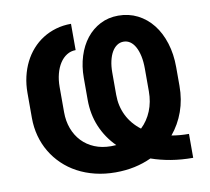

<svg xmlns="http://www.w3.org/2000/svg" viewBox="-82 -830 1020 932"><g transform="rotate(-10 428.5 -364.0)"><path d="M326 -737.9V-608.3Q302.2 -608.3 282.3 -595.9Q262.4 -583.5 248.2 -561.6Q234 -539.8 226.2 -509.9Q218.4 -480.1 218.4 -445.3V-321Q218.4 -277.3 232.2 -240.2Q246.1 -203.1 271.7 -176.1Q297.2 -149.1 333.5 -134.1Q369.7 -119 414.8 -119Q428.3 -119 440.3 -120Q392.8 -167.3 367.2 -228Q341.6 -288.7 341.6 -360.8V-468.8Q341.6 -525.9 357.1 -574.9Q372.5 -623.9 400.9 -660Q429.3 -696 469.3 -716.6Q509.2 -737.2 558.2 -737.2Q610.1 -737.2 653.2 -715.4Q696.4 -693.5 727.3 -654.3Q758.2 -615.1 775.2 -560.9Q792.3 -506.7 792.3 -441.8V-349.4Q792.3 -282.3 771.5 -224.1Q750.7 -165.8 712 -119.3Q731.9 -115.8 753.2 -114Q774.5 -112.2 797.2 -112.2V5.7Q740.1 5.7 688.7 -2.8Q637.4 -11.4 592 -27.3Q553.3 -9.2 508.9 0.4Q464.5 9.9 414.8 9.9Q361.9 9.9 314.8 -1.6Q267.8 -13.1 228.3 -34.3Q188.9 -55.4 157.7 -85.4Q126.4 -115.4 104.6 -152.2Q82.7 -188.9 71.2 -231.7Q59.7 -274.5 59.7 -321V-444.6Q59.7 -485.8 68.4 -523.6Q77.1 -561.4 93.4 -594.1Q109.7 -626.8 133.2 -653.2Q156.6 -679.7 186.3 -698.5Q215.9 -717.3 251.1 -727.6Q286.2 -737.9 326 -737.9ZM572.4 -177.9Q605.5 -209.2 623.4 -253.2Q641.3 -297.2 641.3 -349.4V-460.9Q641.3 -495.7 635.5 -523.1Q629.6 -550.4 619.1 -569.4Q608.7 -588.4 594.1 -598.4Q579.5 -608.3 561.8 -608.3Q544 -608.3 529.5 -598.5Q514.9 -588.8 504.4 -570.8Q494 -552.9 488.1 -527.3Q482.2 -501.8 482.2 -470.2V-360.1Q482.2 -305 505.1 -258.3Q528.1 -211.6 572.4 -177.9Z"/></g></svg>

Font: Cannonade
Style: Bold
Weight: 700
Designer: Rasmus Andersson
Foundry: rsms
Version: Version 3.012;git-f93a4a705